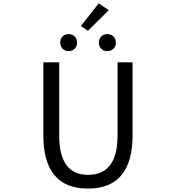

<svg xmlns="http://www.w3.org/2000/svg" viewBox="-20 -1102 1040 1135"><path d="M236.3 -302.7V-733.4H330.1V-299.8Q330.1 -68.4 500 -68.4Q674.8 -68.4 674.8 -299.8V-733.4H763.7V-302.7Q763.7 12.7 500 12.7Q236.3 12.7 236.3 -302.7ZM335.9 -849.6Q335.9 -872.1 349.6 -886.2Q363.3 -900.4 385.7 -900.4Q408.2 -900.4 421.9 -886.2Q435.5 -872.1 435.5 -849.6Q435.5 -828.1 421.4 -814Q407.2 -799.8 385.7 -799.8Q364.3 -799.8 350.1 -814Q335.9 -828.1 335.9 -849.6ZM458 -948.2 563.5 -1082 623 -1042 500 -919.9ZM614.3 -799.8Q592.8 -799.8 578.6 -814Q564.5 -828.1 564.5 -849.6Q564.5 -872.1 578.1 -886.2Q591.8 -900.4 614.3 -900.4Q636.7 -900.4 650.9 -886.2Q665 -872.1 665 -849.6Q665 -828.1 650.9 -814Q636.7 -799.8 614.3 -799.8Z"/></svg>

Font: GenEi Gothic M Regular
Style: Regular
Weight: 400
Designer: o_tamon (Modified); [Source Han Sans]
Ryoko NISHIZUKA  (kana & ideographs); Paul D. Hunt (Latin, Greek & Cyrillic); Wenl
Version: Version 1.1a;Original Version 1.004